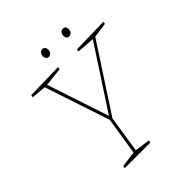

<svg xmlns="http://www.w3.org/2000/svg" viewBox="-224 -976 1120 1120"><g transform="rotate(-45 336.5 -415.5)"><path d="M671 -677 578 -664 312 -256 277 -28 371 -15 369 0H158L160 -15L258 -28L295 -261L161 -664L70 -672L73 -687L299 -692L297 -677L181 -664L308 -281L558 -664L448 -672L450 -687L673 -692ZM281 -799Q281 -813 289 -822Q297 -831 309 -831Q319 -831 325 -824Q331 -817 331 -805Q331 -791 323 -781.5Q315 -772 303 -772Q293 -772 287 -779.5Q281 -787 281 -799ZM450 -799Q450 -813 458 -822Q466 -831 478 -831Q488 -831 494 -824Q500 -817 500 -805Q500 -791 492 -781.5Q484 -772 472 -772Q462 -772 456 -779.5Q450 -787 450 -799Z"/></g></svg>

Font: Bitter Pro Thin
Style: Italic
Weight: 250
Italic angle: -9°
Designer: Sol Matas, and Bitter project Authors
Foundry: Sol Matas
Version: Version 1.010